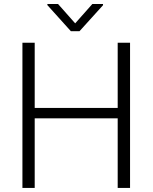

<svg xmlns="http://www.w3.org/2000/svg" viewBox="-20 -920 748 940"><path d="M89.8 0ZM616.7 0H556.2V-340.8H149.9V0H89.8V-710.9H149.9V-391.6H556.2V-710.9H616.7ZM348.1 -805.7 432.1 -900.4H484.4V-894.5L369.1 -767.1H327.1L211.9 -895V-900.4H264.2Z"/></svg>

Font: Roboto Light
Style: Regular
Weight: 300
Designer: Google
Version: Version 2.134; 2016; ttfautohint (v1.6)